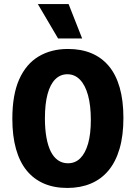

<svg xmlns="http://www.w3.org/2000/svg" viewBox="-20 -915 671 949"><path d="M313 14Q247 14 196.5 -8Q146 -30 111.5 -72.5Q77 -115 59 -179Q41 -243 41 -328Q41 -447 75 -523Q109 -599 171 -636Q233 -673 316 -673Q381 -673 431.5 -652Q482 -631 517.5 -589Q553 -547 571.5 -482.5Q590 -418 590 -332Q590 -245 571 -180Q552 -115 516 -72Q480 -29 428.5 -7.5Q377 14 313 14ZM316 -108Q352 -108 377 -133Q402 -158 415.5 -205.5Q429 -253 429 -322Q429 -394 415 -444.5Q401 -495 375 -521.5Q349 -548 313 -548Q278 -548 253 -523Q228 -498 215 -449.5Q202 -401 202 -330Q202 -277 209.5 -235.5Q217 -194 231 -166Q245 -138 266.5 -123Q288 -108 316 -108ZM267 -725 167 -895H319L386 -725Z"/></svg>

Font: Bricolage Grotesque 96pt ExtraBold SemiCondensed ExtraBold
Style: Regular
Weight: 800
Width: 4
Version: Version 1.001;gftools[0.9.33.dev8+g029e19f]